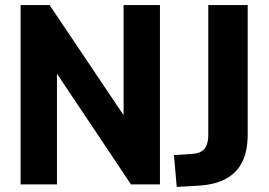

<svg xmlns="http://www.w3.org/2000/svg" viewBox="-20 -725 1056 755"><path d="M61 0V-705H175L505 -214H466V-705H609V0H495L166 -492H204V0ZM675 10 664 -115 736 -120Q758 -121 772 -129.5Q786 -138 792.5 -154.5Q799 -171 799 -195V-705H954V-196Q954 -132 933 -89Q912 -46 869.5 -22.5Q827 1 762 5Z"/></svg>

Font: Nunito Sans 12pt ExtraLight
Style: Weight 830 Width 84 Optical size 12.0 YTLC 445
Weight: 830
Width: 4
Designer: Vernon Adams
Foundry: Vernon Adams
Version: Version 3.101;gftools[0.9.27]